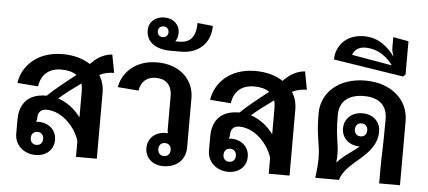

<svg xmlns="http://www.w3.org/2000/svg" viewBox="-51 -861 2184 980"><g transform="rotate(5 1041.5 -371.0)"><path d="M52.5 -90.8C52.5 -34.2 98.3 8.3 160 8.3C212.5 8.3 252.5 -25 252.5 -76.7C252.5 -128.3 212.5 -161.7 160 -161.7C155.8 -161.7 152.5 -160.8 148.3 -160.8C150.8 -166.7 152.5 -174.2 152.5 -182.5C152.5 -209.2 167.5 -226.7 195.8 -226.7C285 -226.7 352.5 -136.7 366.7 -80V0H473.3V-337.5C473.3 -370.8 465 -400.8 448.3 -426.7C469.2 -437.5 491.7 -443.3 523.3 -444.2L505.8 -536.7C455 -532.5 420.8 -505 395.8 -478.3C359.2 -502.5 310.8 -516.7 254.2 -516.7C119.2 -516.7 47.5 -433.3 35.8 -350L142.5 -341.7C150.8 -403.3 190.8 -437.5 254.2 -437.5C285.8 -437.5 313.3 -430.8 332.5 -416.7C280 -375.8 225 -331.7 190.8 -298.3H189.2C77.5 -298.3 52.5 -223.3 52.5 -165ZM160 -110C180 -110 191.7 -95.8 191.7 -76.7C191.7 -57.5 180 -43.3 160 -43.3C140 -43.3 128.3 -57.5 128.3 -76.7C128.3 -95.8 140 -110 160 -110ZM250 -289.2C279.2 -315 320 -345.8 361.7 -375.8C365 -365 366.7 -351.7 366.7 -337.5V-202.5C338.3 -240 300 -273.3 250 -289.2Z M548.3 -373.3 655 -365C663.3 -413.3 693.3 -437.5 738.3 -437.5C782.5 -437.5 820.8 -415 820.8 -350V-181.7C820.8 -175 821.7 -167.5 823.3 -160.8C820 -160.8 816.7 -161.7 813.3 -161.7C760.8 -161.7 720.8 -128.3 720.8 -76.7C720.8 -25 760.8 8.3 813.3 8.3C883.3 8.3 927.5 -34.2 927.5 -97.5V-158.3V-350C927.5 -441.7 857.5 -516.7 738.3 -516.7C620 -516.7 559.2 -441.7 548.3 -373.3ZM813.3 -110C833.3 -110 845 -95.8 845 -76.7C845 -57.5 833.3 -43.3 813.3 -43.3C793.3 -43.3 781.7 -57.5 781.7 -76.7C781.7 -95.8 793.3 -110 813.3 -110Z M754.2 -702.5C770.8 -702.5 781.7 -690.8 781.7 -675C781.7 -659.2 770.8 -647.5 754.2 -647.5C737.5 -647.5 726.7 -659.2 726.7 -675C726.7 -690.8 737.5 -702.5 754.2 -702.5ZM754.2 -748.3C709.2 -748.3 675 -720 675 -675C675 -615.8 725 -581.7 800 -581.7H854.2C942.5 -581.7 1004.2 -637.5 1004.2 -726.7L925 -735C925 -654.2 888.3 -631.7 840 -631.7H827.5H820C828.3 -643.3 833.3 -657.5 833.3 -675C833.3 -720 799.2 -748.3 754.2 -748.3Z M1040 -90.8C1040 -34.2 1085.8 8.3 1147.5 8.3C1200 8.3 1240 -25 1240 -76.7C1240 -128.3 1200 -161.7 1147.5 -161.7C1143.3 -161.7 1140 -160.8 1135.8 -160.8C1138.3 -166.7 1140 -174.2 1140 -182.5C1140 -209.2 1155 -226.7 1183.3 -226.7C1272.5 -226.7 1340 -136.7 1354.2 -80V0H1460.8V-337.5C1460.8 -370.8 1452.5 -400.8 1435.8 -426.7C1456.7 -437.5 1479.2 -443.3 1510.8 -444.2L1493.3 -536.7C1442.5 -532.5 1408.3 -505 1383.3 -478.3C1346.7 -502.5 1298.3 -516.7 1241.7 -516.7C1106.7 -516.7 1035 -433.3 1023.3 -350L1130 -341.7C1138.3 -403.3 1178.3 -437.5 1241.7 -437.5C1273.3 -437.5 1300.8 -430.8 1320 -416.7C1267.5 -375.8 1212.5 -331.7 1178.3 -298.3H1176.7C1065 -298.3 1040 -223.3 1040 -165ZM1147.5 -110C1167.5 -110 1179.2 -95.8 1179.2 -76.7C1179.2 -57.5 1167.5 -43.3 1147.5 -43.3C1127.5 -43.3 1115.8 -57.5 1115.8 -76.7C1115.8 -95.8 1127.5 -110 1147.5 -110ZM1237.5 -289.2C1266.7 -315 1307.5 -345.8 1349.2 -375.8C1352.5 -365 1354.2 -351.7 1354.2 -337.5V-202.5C1325.8 -240 1287.5 -273.3 1237.5 -289.2Z M1920 0H2026.7V-329.2C2026.7 -435.8 1940 -516.7 1804.2 -516.7C1668.3 -516.7 1580.8 -435.8 1580.8 -329.2C1580.8 -202.5 1600.8 -179.2 1600.8 -97.5C1600.8 -59.2 1592.5 0 1592.5 0H1714.2C1740.8 -99.2 1896.7 -134.2 1896.7 -264.2C1896.7 -315.8 1856.7 -349.2 1804.2 -349.2C1751.7 -349.2 1711.7 -315.8 1711.7 -264.2C1711.7 -212.5 1751.7 -179.2 1804.2 -179.2C1771.7 -150 1726.7 -125.8 1692.5 -86.7C1694.2 -100 1695 -115.8 1695 -131.7C1695 -185 1679.2 -212.5 1679.2 -329.2C1679.2 -405.8 1733.3 -437.5 1804.2 -437.5C1875 -437.5 1924.2 -405.8 1924.2 -329.2C1924.2 -195.8 1920 -135 1920 -79.2ZM1804.2 -297.5C1824.2 -297.5 1835.8 -283.3 1835.8 -264.2C1835.8 -245 1824.2 -230.8 1804.2 -230.8C1784.2 -230.8 1772.5 -245 1772.5 -264.2C1772.5 -283.3 1784.2 -297.5 1804.2 -297.5Z M1926.7 -695C1926.7 -682.5 1930.8 -666.7 1936.7 -650C1905 -695 1855 -741.7 1779.2 -741.7C1679.2 -741.7 1635 -672.5 1635 -610L1994.2 -554.2L2005.8 -565.8V-735.8L1926.7 -750ZM1725 -641.7C1735 -671.7 1760.8 -684.2 1789.2 -684.2C1860.8 -684.2 1906.7 -640.8 1931.7 -605.8Z"/></g></svg>

Font: Boon SemiBold
Style: Regular
Weight: 600
Designer: Sungsit Sawaiwan
Foundry: FontUni
Version: Version 2.0